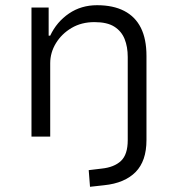

<svg xmlns="http://www.w3.org/2000/svg" viewBox="-20 -525 682 738"><path d="M326 193 321 129 371 123Q419 118 445 93.5Q471 69 471 14V-306Q471 -345 459 -375Q447 -405 419.5 -422.5Q392 -440 343 -440Q293 -440 255 -417.5Q217 -395 195 -359Q173 -323 173 -282V0H101V-496H167V-388H173Q198 -441 245 -473Q292 -505 353 -505Q415 -505 457.5 -483Q500 -461 521.5 -418Q543 -375 543 -310V13Q543 54 532.5 84.5Q522 115 501.5 136Q481 157 450.5 170Q420 183 380 187Z"/></svg>

Font: Nunito Sans 6pt Light
Style: Regular
Weight: 300
Version: Version 3.101;gftools[0.9.27]